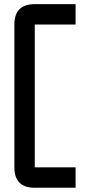

<svg xmlns="http://www.w3.org/2000/svg" viewBox="-20 -801 431 919"><path d="M146.5 -781.2H341.8V-683.6H146.5V0H341.8V97.7H146.5Q48.8 97.7 48.8 0V-683.6Q48.8 -781.2 146.5 -781.2Z"/></svg>

Font: BabelStone Runic Berhtwald
Style: Regular
Weight: 400
Designer: Andrew West
Foundry: BabelStone
Version: Version 7.004;November 9, 2023